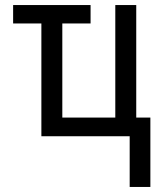

<svg xmlns="http://www.w3.org/2000/svg" viewBox="-20 -540 640 761"><path d="M494 201V0H144V-447H32V-520H339V-447H227V-74H437V-520H520V-74H576V201Z"/></svg>

Font: Iosevka SS04 Extended
Style: Regular
Weight: 400
Width: 7
Monospace: yes
Designer: Belleve Invis
Foundry: Belleve Invis
Version: Version 19.0.0; ttfautohint (v1.8.4)